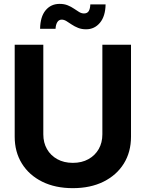

<svg xmlns="http://www.w3.org/2000/svg" viewBox="-20 -958 750 989"><path d="M355 11.2Q264.6 11.2 197.3 -22.2Q129.9 -55.7 92.8 -115.5Q55.7 -175.3 55.7 -253.9V-727.5H203.1V-266.1Q203.1 -223.1 221.9 -190.2Q240.7 -157.2 274.9 -138.2Q309.1 -119.1 355.5 -119.1Q401.4 -119.1 435.5 -138.2Q469.7 -157.2 488.5 -190.2Q507.3 -223.1 507.3 -266.1V-727.5H654.8V-253.9Q654.8 -174.8 617.7 -115.2Q580.6 -55.7 513.2 -22.2Q445.8 11.2 355 11.2ZM423.3 -807.1Q400.4 -807.1 382.1 -814.5Q363.8 -821.8 349.1 -831.8Q334.5 -841.8 322 -849.4Q309.6 -856.9 297.9 -856.9Q283.2 -856.9 275.1 -843.8Q267.1 -830.6 266.1 -809.6H186.5Q187.5 -871.6 214.8 -904.8Q242.2 -938 287.1 -938Q310.5 -938 328.6 -930.7Q346.7 -923.3 360.8 -913.6Q375 -903.8 387.5 -896.2Q399.9 -888.7 412.6 -888.7Q429.2 -888.7 436.8 -900.4Q444.3 -912.1 445.3 -935.5H523.9Q522.9 -874.5 494.9 -840.8Q466.8 -807.1 423.3 -807.1Z"/></svg>

Font: Inter 28pt
Style: Bold
Weight: 700
Designer: Rasmus Andersson
Foundry: rsms
Version: Version 4.001;git-66647c0bb